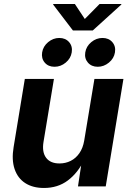

<svg xmlns="http://www.w3.org/2000/svg" viewBox="-20 -935 655 963"><path d="M200.7 7.8Q144.5 7.8 106.7 -16.6Q68.8 -41 53.2 -87.2Q37.6 -133.3 48.3 -197.3L104.5 -539.1H250.5L198.2 -223.1Q189.9 -172.4 211.2 -143.8Q232.4 -115.2 278.3 -115.2Q309.1 -115.2 334.7 -128.2Q360.4 -141.1 378.2 -166.7Q396 -192.4 402.3 -229.5L453.6 -539.1H599.1L510.3 0H371.1L391.6 -135.7H403.8Q370.6 -67.4 320.1 -29.8Q269.5 7.8 200.7 7.8ZM470.2 -600.1Q439 -600.1 420.9 -621.1Q402.8 -642.1 407.7 -672.4Q412.6 -702.6 437.7 -723.6Q462.9 -744.6 494.1 -744.6Q525.4 -744.6 543.5 -723.6Q561.5 -702.6 556.6 -672.4Q551.8 -642.1 526.4 -621.1Q501 -600.1 470.2 -600.1ZM253.4 -600.1Q222.2 -600.1 204.3 -621.1Q186.5 -642.1 191.4 -672.4Q196.3 -702.6 221.4 -723.6Q246.6 -744.6 277.3 -744.6Q308.6 -744.6 326.7 -723.6Q344.7 -702.6 339.8 -672.4Q335 -642.1 309.8 -621.1Q284.7 -600.1 253.4 -600.1ZM355.5 -915 405.3 -839.8 479.5 -915H588.9L588.4 -912.1L445.3 -782.2H345.7L246.6 -912.1L247.1 -915Z"/></svg>

Font: Inter 18pt
Style: Bold Italic
Weight: 700
Italic angle: -9.3988°
Designer: Rasmus Andersson
Foundry: rsms
Version: Version 4.001;git-66647c0bb